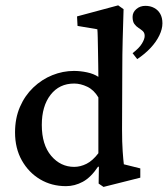

<svg xmlns="http://www.w3.org/2000/svg" viewBox="-20 -699 637 729"><path d="M373 10.7 354.5 -2 355.5 -65.4 352.5 -66.4Q325.2 -25.4 294.4 -8.8Q263.7 7.8 230.5 7.8Q175.8 7.8 132.3 -18.1Q88.9 -43.9 63 -89.8Q37.1 -135.7 37.1 -196.3Q37.1 -250 55.7 -293Q74.2 -335.9 106.4 -366.7Q138.7 -397.5 178.7 -413.6Q218.8 -429.7 260.7 -429.7Q285.2 -429.7 310.5 -424.3Q335.9 -418.9 353.5 -407.2Q353.5 -424.8 353 -451.2Q352.5 -477.5 352.1 -505.9Q351.6 -534.2 351.1 -556.6Q350.6 -579.1 349.6 -587.9L274.4 -600.6L272.5 -636.7L428.7 -678.7L449.2 -664.1Q447.3 -603.5 445.8 -548.3Q444.3 -493.2 444.3 -433.6L443.4 -208Q443.4 -158.2 445.8 -124.5Q448.2 -90.8 450.2 -75.2L512.7 -59.6V-24.4ZM261.7 -65.4Q285.2 -65.4 308.6 -77.1Q332 -88.9 353.5 -117.2V-329.1Q336.9 -357.4 311.5 -369.6Q286.1 -381.8 261.7 -381.8Q205.1 -381.8 171.9 -338.9Q138.7 -295.9 138.7 -224.6Q138.7 -149.4 174.3 -107.4Q210 -65.4 261.7 -65.4ZM501 -474.6 483.4 -497.1Q508.8 -516.6 519 -533.7Q529.3 -550.8 529.3 -562.5Q529.3 -574.2 522.5 -580.6Q515.6 -586.9 506.3 -592.8Q497.1 -598.6 490.2 -607.9Q483.4 -617.2 483.4 -634.8Q483.4 -652.3 497.6 -664.6Q511.7 -676.8 532.2 -676.8Q550.8 -676.8 565.4 -668.9Q580.1 -661.1 588.4 -646.5Q596.7 -631.8 596.7 -610.4Q596.7 -588.9 585 -564.5Q573.2 -540 551.8 -517.1Q530.3 -494.1 501 -474.6Z"/></svg>

Font: Crimson Pro Medium
Style: Regular
Weight: 500
Designer: Jacques Le Bailly
Foundry: Baron von Fonthausen
Version: Version 1.003